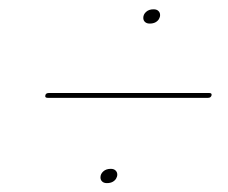

<svg xmlns="http://www.w3.org/2000/svg" viewBox="-20 -548 495 417"><path d="M305.1 -496.8Q298.6 -496.8 294.9 -500.3Q291.2 -503.7 291.2 -509.2Q291.2 -516.7 297.3 -522.2Q303.4 -527.8 313.5 -527.8Q320.4 -527.8 324 -524.2Q327.7 -520.7 327.7 -515.3Q327.7 -510.8 325.1 -506.5Q322.5 -502.2 317.5 -499.5Q312.5 -496.8 305.1 -496.8ZM78.5 -341Q79.5 -346 86 -346H434.5Q440.5 -346 439.5 -341Q438 -335.5 432 -335.5H83.5Q77 -335.5 78.5 -341ZM212.1 -150.3Q205.6 -150.3 201.9 -153.8Q198.2 -157.2 198.2 -162.7Q198.2 -170.2 204.3 -175.7Q210.4 -181.3 220.5 -181.3Q227.4 -181.3 231 -177.7Q234.7 -174.2 234.7 -168.8Q234.7 -164.3 232.1 -160Q229.5 -155.7 224.5 -153Q219.5 -150.3 212.1 -150.3Z"/></svg>

Font: Fraunces 144pt Black
Style: Italic
Weight: 900
Italic angle: -16°
Version: Version 1.000;[0bf87f6ff]